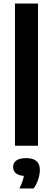

<svg xmlns="http://www.w3.org/2000/svg" viewBox="-20 -828 302 1091"><path d="M65 0V-808H196V0ZM206.5 137.5Q206.5 162.5 197 191.5Q187.5 220.5 171.5 243H90.5Q111 201 115.5 171.5Q84.5 169 69.5 155.8Q54.5 142.5 54.5 121Q54.5 97 73.2 83.8Q92 70.5 129.5 70.5Q206.5 70.5 206.5 137.5Z"/></svg>

Font: Encode Sans SemiBold
Style: Regular
Weight: 600
Designer: Multiple Designers
Foundry: Impallari Type
Version: Version 2.000